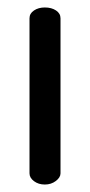

<svg xmlns="http://www.w3.org/2000/svg" viewBox="-20 -494 241 514"><path d="M100 -474Q118 -474 130 -466Q142 -458 142 -445V-30Q142 -19 129.5 -9.5Q117 0 100 0Q83 0 71 -9Q59 -18 59 -30V-445Q59 -458 71 -466Q83 -474 100 -474Z"/></svg>

Font: Dosis
Style: Medium
Weight: 500
Designer: Edgar Tolentino, Pablo Impallari, Igino Marini
Foundry: Edgar Tolentino, Pablo Impallari, Igino Marini
Version: Version 1.007